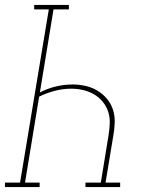

<svg xmlns="http://www.w3.org/2000/svg" viewBox="-57 -755 577 775"><path d="M-37 0V-18H24L140 -717H81V-735H221V-717H159L104 -382Q135 -398 168.5 -406Q202 -414 236 -414Q263 -414 289 -408Q315 -402 336.5 -389Q358 -376 374.5 -356.5Q391 -337 399 -312Q407 -287 406 -259.5Q405 -232 400 -205L369 -18H428V0H288V-18H350L381 -208Q385 -233 386 -257.5Q387 -282 379.5 -304.5Q372 -327 357 -345Q342 -363 322 -374.5Q302 -386 278.5 -391.5Q255 -397 230 -397Q197 -397 164.5 -388.5Q132 -380 101 -365L44 -18H103V0Z"/></svg>

Font: Iosevka Slab Thin
Style: Italic
Weight: 100
Italic angle: -9°
Monospace: yes
Designer: Belleve Invis
Foundry: Belleve Invis
Version: Version 11.1.1; ttfautohint (v1.8.3)